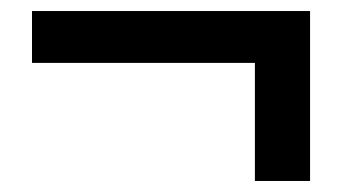

<svg xmlns="http://www.w3.org/2000/svg" viewBox="-20 -440 620 348"><path d="M442 -112V-326H38V-420H542V-112Z"/></svg>

Font: Noto Sans JP SemiBold
Style: Regular
Weight: 600
Designer: Ryoko NISHIZUKA  (kana, bopomofo & ideographs); Paul D. Hunt (Latin, Greek & Cyrillic); Sandoll Communications , Soo-you
Foundry: Adobe
Version: Version 2.004-H2;hotconv 1.0.118;makeotfexe 2.5.65603